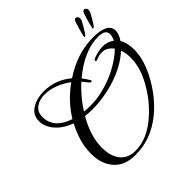

<svg xmlns="http://www.w3.org/2000/svg" viewBox="-240 -1043 1283 1283"><g transform="rotate(-45 402.0 -401.5)"><path d="M311 64Q211 64 159 6Q105 -53 105 -152Q105 -262 167 -378Q136 -389 109.5 -405Q83 -421 62 -443Q13 -493 13 -553Q13 -613 67 -644Q112 -671 176 -671Q287 -671 372 -599Q514 -693 664 -693Q804 -693 804 -617Q804 -585 777 -546Q802 -505 802 -442Q802 -356 754 -258Q683 -117 576 -32Q455 64 311 64ZM328 -382Q352 -382 374.5 -384Q397 -386 419 -390Q490 -404 556 -433Q622 -462 682 -508Q691 -515 699 -522.5Q707 -530 714 -537Q682 -581 633 -581Q607 -581 577 -567Q575 -566 571 -566Q564 -566 564 -572Q564 -580 575 -585Q626 -605 666 -605Q713 -605 747 -579Q761 -605 761 -627Q761 -672 691 -672Q559 -672 417 -553Q437 -528 452 -500Q457 -492 448 -491H445Q437 -491 434 -497L400 -539Q363 -505 330.5 -466.5Q298 -428 271 -385Q300 -382 328 -382ZM181 -404Q246 -510 350 -584Q258 -652 165 -652Q117 -652 85 -629Q49 -604 49 -557Q49 -448 181 -404ZM331 44Q443 44 552 -53Q598 -94 636.5 -144Q675 -194 705 -254Q747 -338 747 -420Q747 -465 734 -498Q660 -429 541 -390Q430 -355 321 -355Q304 -355 287.5 -356Q271 -357 255 -359Q185 -238 185 -131Q185 -53 218 -8Q255 44 331 44ZM704 -737Q704 -738 708.5 -756Q713 -774 719.5 -798Q726 -822 733 -841.5Q740 -861 744 -864Q750 -867 754 -867Q761 -867 768 -860Q774 -854 774 -843Q774 -833 767 -820Q760 -806 749 -787Q738 -768 728 -753Q718 -738 715 -737Q708 -732 704 -737ZM624 -737Q624 -738 628.5 -756Q633 -774 639.5 -798Q646 -822 653 -841.5Q660 -861 664 -864Q670 -867 674 -867Q681 -867 688 -860Q694 -854 694 -843Q694 -833 687 -820Q680 -806 669 -787Q658 -768 648 -753Q638 -738 635 -737Q628 -732 624 -737Z"/></g></svg>

Font: Carattere
Style: Regular
Weight: 400
Designer: Robert E. Leuschke
Foundry: Robert E. Leuschke
Version: Version 1.010; ttfautohint (v1.8.3)